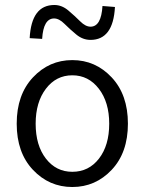

<svg xmlns="http://www.w3.org/2000/svg" viewBox="-20 -738 580 770"><path d="M343 -578Q312 -578 286 -599.5Q260 -621 238.5 -642.5Q217 -664 197 -664Q154 -664 149 -582L99 -585Q106 -718 198 -718Q228 -718 254 -696Q280 -674 301.5 -652.5Q323 -631 343 -631Q386 -631 391 -714L441 -710Q434 -578 343 -578ZM428 -57Q363 12 270 12Q177 12 112 -57Q47 -126 47 -242Q47 -358 112 -427.5Q177 -497 270 -497Q363 -497 428 -427.5Q493 -358 493 -242Q493 -126 428 -57ZM270 -49Q336 -49 377 -102Q418 -155 418 -242Q418 -328 376.5 -382Q335 -436 270 -436Q205 -436 164 -382Q123 -328 123 -242Q123 -155 164 -102Q205 -49 270 -49Z"/></svg>

Font: Assistant
Style: Regular
Weight: 400
Designer: Hebrew By Ben Nathan, Latin by Paul Hunt
Version: Version 2.001;PS 002.001;hotconv 1.0.88;makeotf.lib2.5.64775